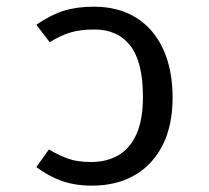

<svg xmlns="http://www.w3.org/2000/svg" viewBox="-20 -558 640 589"><path d="M262.5 11.5Q210.5 11.5 170 -2.8Q129.5 -17 91.5 -45.5L130 -99.5Q162.5 -80.5 190.2 -70.8Q218 -61 259.5 -61Q307.5 -61 343.2 -81.8Q379 -102.5 398.8 -146.8Q418.5 -191 418.5 -261Q418.5 -367.5 380 -417.5Q341.5 -467.5 269.5 -467.5Q224.5 -467.5 194.2 -457.8Q164 -448 132.5 -428.5L91.5 -482Q135.5 -512.5 175.8 -525Q216 -537.5 268 -537.5Q344 -537.5 398 -503.5Q452 -469.5 480.8 -406.8Q509.5 -344 509.5 -258.5Q509.5 -173.5 479 -113Q448.5 -52.5 393 -20.5Q337.5 11.5 262.5 11.5Z"/></svg>

Font: Fast_Mono
Style: Regular
Weight: 400
Monospace: yes
Designer: Carrois Corporate, Edenspiekermann AG, Nikita Prokopov
Foundry: Carrois Corporate, Edenspiekermann AG, Nikita Prokopov
Version: Version 5.002